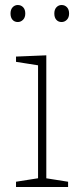

<svg xmlns="http://www.w3.org/2000/svg" viewBox="-20 -747 322 767"><path d="M226 -659Q213 -659 205 -668Q197 -677 197 -693Q197 -709 205.5 -718Q214 -727 226 -727Q239 -727 247.5 -718Q256 -709 256 -693Q256 -677 247 -668Q238 -659 226 -659ZM51 -659Q38 -659 30 -668Q22 -677 22 -693Q22 -709 30.5 -718Q39 -727 51 -727Q64 -727 72.5 -718Q81 -709 81 -693Q81 -677 72 -668Q63 -659 51 -659ZM165 -28 157 -36 252 -21V0H44V-21L139 -36L132 -28V-493L139 -485L44 -500V-521L165 -526Z"/></svg>

Font: Bitter Thin ExtraLight
Style: Regular
Weight: 250
Version: Version 2.002